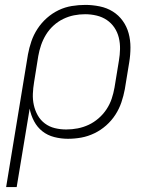

<svg xmlns="http://www.w3.org/2000/svg" viewBox="-20 -558 640 783"><path d="M5 205 94 -336Q99 -363 108 -389.5Q117 -416 133 -440.5Q149 -465 171 -484.5Q193 -504 219 -516.5Q245 -529 273 -533.5Q301 -538 328 -538Q357 -538 386.5 -532Q416 -526 440 -511Q464 -496 480.5 -473Q497 -450 504.5 -422.5Q512 -395 512 -364.5Q512 -334 507 -304L489 -194Q484 -167 475 -140.5Q466 -114 450.5 -90Q435 -66 413 -46.5Q391 -27 365 -14.5Q339 -2 312 3Q285 8 257 8Q229 8 201.5 1Q174 -6 153 -22.5Q132 -39 119 -63.5Q106 -88 101 -115L48 205ZM250 -30Q274 -30 297 -34.5Q320 -39 341.5 -49Q363 -59 382 -75.5Q401 -92 414.5 -112.5Q428 -133 435.5 -155.5Q443 -178 447 -201L465 -311Q469 -334 469.5 -358Q470 -382 464.5 -404.5Q459 -427 446.5 -445.5Q434 -464 415.5 -476.5Q397 -489 374 -494.5Q351 -500 327 -500Q304 -500 281.5 -495.5Q259 -491 237.5 -480.5Q216 -470 198 -453.5Q180 -437 167.5 -416.5Q155 -396 147.5 -374Q140 -352 136 -329L119 -223Q115 -199 114 -175.5Q113 -152 118 -129.5Q123 -107 134 -87.5Q145 -68 163 -54.5Q181 -41 203.5 -35.5Q226 -30 250 -30Z"/></svg>

Font: Iosevka Curly XLtExObl
Style: Regular
Weight: 200
Width: 7
Italic angle: -9°
Monospace: yes
Designer: Belleve Invis
Foundry: Belleve Invis
Version: Version 11.0.1; ttfautohint (v1.8.3)